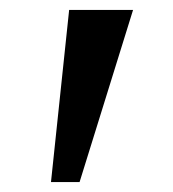

<svg xmlns="http://www.w3.org/2000/svg" viewBox="-20 -848 348 386"><path d="M247.5 -828 140 -482H82.5L119 -828Z"/></svg>

Font: Merriweather SemiBold
Style: Regular
Weight: 600
Version: Version 2.100